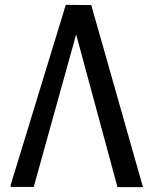

<svg xmlns="http://www.w3.org/2000/svg" viewBox="-20 -771 633 791"><path d="M356 -750 569 0H464L281 -676L307 -677L119 -1H24V-9L251 -751Z"/></svg>

Font: Kufam
Style: Regular
Weight: 400
Designer: Wael Morcos, Artur Schmal
Foundry: Original Type
Version: Version 1.301; ttfautohint (v1.8.3)